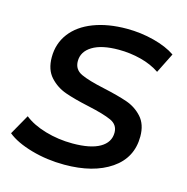

<svg xmlns="http://www.w3.org/2000/svg" viewBox="-98 -617 685 704"><g transform="rotate(15 244.5 -264.5)"><path d="M-12 -55 31 -131Q62 -106 111.5 -91.5Q161 -77 215 -77Q283 -77 318.5 -97.5Q354 -118 354 -155Q354 -185 325.5 -198Q297 -211 237 -224Q181 -236 145.5 -248.5Q110 -261 85 -288.5Q60 -316 60 -363Q60 -415 89.5 -454Q119 -493 173.5 -514Q228 -535 300 -535Q353 -535 403 -522Q453 -509 485 -487L447 -411Q416 -432 375 -442.5Q334 -453 291 -453Q226 -453 191 -431.5Q156 -410 156 -374Q156 -342 185 -328.5Q214 -315 275 -302Q330 -290 365 -278Q400 -266 424.5 -239Q449 -212 449 -166Q449 -85 382.5 -39.5Q316 6 206 6Q140 6 80.5 -11Q21 -28 -12 -55Z"/></g></svg>

Font: Montserrat Alternates Medium
Style: Italic
Weight: 500
Italic angle: -11.3°
Designer: Julieta Ulanovsky
Foundry: Julieta Ulanovsky
Version: Version 7.200